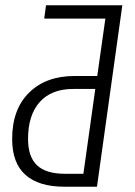

<svg xmlns="http://www.w3.org/2000/svg" viewBox="-20 -705 510 725"><path d="M441.9 -685.1 346.2 0H222.2Q127 0 76.4 -44.4Q25.9 -88.9 25.9 -180.2Q25.9 -292 89.6 -355Q153.3 -418 261.2 -418H347.2L377.9 -634.8H147L153.8 -685.1ZM225.1 -48.8H294.9L339.8 -369.1H255.9Q174.3 -369.1 130.1 -319.8Q85.9 -270.5 85.9 -180.2Q85.9 -113.3 119.6 -81.1Q153.3 -48.8 225.1 -48.8Z"/></svg>

Font: Fira Sans Compressed Light
Style: Italic
Weight: 300
Width: 3
Italic angle: -8°
Designer: Carrois Corporate & Edenspiekermann AG
Foundry: Carrois Corporate GbR & Edenspiekermann AG
Version: Version 4.203;PS 004.203;hotconv 1.0.88;makeotf.lib2.5.64775